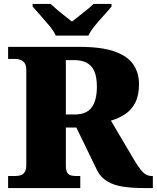

<svg xmlns="http://www.w3.org/2000/svg" viewBox="-20 -951 793 971"><path d="M21 0V-61H59Q72 -61 84 -64.5Q96 -68 104.5 -80Q113 -92 113 -116V-597Q113 -622 103.5 -633.5Q94 -645 81.5 -649Q69 -653 59 -653H21V-714H382Q494 -714 560 -690.5Q626 -667 654.5 -624.5Q683 -582 683 -525Q683 -468 663.5 -431Q644 -394 612 -373Q580 -352 541 -341L655 -148Q682 -102 701.5 -81.5Q721 -61 746 -61H753V0H706Q648 0 602 -7Q556 -14 523 -33.5Q490 -53 471 -90L366 -306H313V-116Q313 -92 319 -80Q325 -68 336.5 -64.5Q348 -61 362 -61H386V0ZM358 -372Q417 -372 443.5 -407.5Q470 -443 470 -513Q470 -561 457 -590.5Q444 -620 418.5 -633.5Q393 -647 356 -647H313V-372ZM262 -771Q252 -794 230 -820.5Q208 -847 184.5 -873Q161 -899 145 -918V-931H236Q247 -921 266.5 -904Q286 -887 307.5 -870.5Q329 -854 344 -842Q359 -854 380.5 -870.5Q402 -887 422.5 -904Q443 -921 453 -931H544V-918Q529 -899 505 -873Q481 -847 459.5 -820.5Q438 -794 427 -771Z"/></svg>

Font: Noto Serif Bengali Black
Style: Regular
Weight: 900
Version: Version 2.003